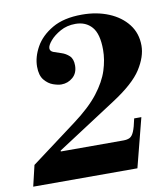

<svg xmlns="http://www.w3.org/2000/svg" viewBox="-86 -774 736 842"><g transform="rotate(-10 282.0 -353.0)"><path d="M-6 0 16 -93 218 -244Q292 -299 331 -349.5Q370 -400 385 -447Q400 -494 400 -538Q400 -609 373 -640Q346 -671 300 -671Q262 -671 232.5 -654.5Q203 -638 186 -618Q169 -598 169 -585Q169 -572 184 -566.5Q199 -561 218 -555Q237 -549 252 -535Q267 -521 267 -492Q267 -458 245 -439Q223 -420 194 -420Q179 -420 157.5 -427.5Q136 -435 119 -455.5Q102 -476 102 -515Q102 -558 126.5 -602Q151 -646 202.5 -676Q254 -706 335 -706Q401 -706 454 -684Q507 -662 538 -622Q569 -582 569 -527Q569 -478 534 -423Q499 -368 403 -306L140 -135V-131H419Q436 -131 447 -136.5Q458 -142 466 -160.5Q474 -179 482 -218H514L458 0Z"/></g></svg>

Font: Libre Bodoni
Style: Italic
Weight: 400
Italic angle: -13°
Designer: Pablo Impallari, Rodrigo Fuenzalida
Foundry: Impallari Type
Version: Version 2.005;gftools[0.9.23]